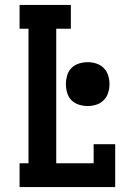

<svg xmlns="http://www.w3.org/2000/svg" viewBox="-20 -755 540 775"><path d="M59 0V-96H95V-639H59V-735H266V-639H207V-96H358V-173H445V0ZM334 -327Q316 -327 298.5 -332.5Q281 -338 268.5 -350.5Q256 -363 251 -380.5Q246 -398 246 -416Q246 -433 251 -450.5Q256 -468 268.5 -480.5Q281 -493 298.5 -498.5Q316 -504 334 -504Q352 -504 369 -498.5Q386 -493 398.5 -480.5Q411 -468 416.5 -450.5Q422 -433 422 -416Q422 -398 416.5 -380.5Q411 -363 398.5 -350.5Q386 -338 369 -332.5Q352 -327 334 -327Z"/></svg>

Font: Iosevka Gothic
Style: Bold
Weight: 700
Monospace: yes
Designer: Belleve Invis
Foundry: Belleve Invis
Version: Version 15.5.1; ttfautohint (v1.8.4)